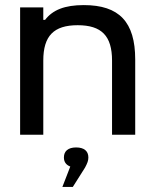

<svg xmlns="http://www.w3.org/2000/svg" viewBox="-20 -529 591 754"><path d="M59 -500V0H150V-291C150 -388 191 -430 285 -430C379 -430 420 -388 420 -291V0H511V-295C511 -443 448 -509 309 -509C234 -509 187 -490 157 -451H150V-500ZM225 205H266L314 129C323 112 327 102 327 90V89C327 65 311 50 279 50C247 50 231 65 231 89V90C231 107 240 119 256 125Z"/></svg>

Font: LT Wave Alt
Style: Regular
Weight: 400
Designer: Daniel Lyons
Version: Version 2.5 (Glyphs App)